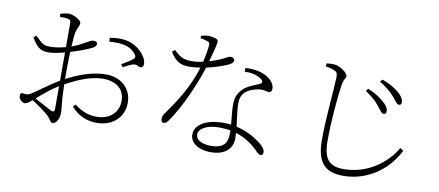

<svg xmlns="http://www.w3.org/2000/svg" viewBox="-71 -1056 3143 1374"><g transform="rotate(10 1500.0 -369.5)"><path d="M656 -615C729 -620 805 -618 849 -559C860 -544 861 -536 850 -525C836 -511 789 -483 768 -471L781 -451C801 -462 838 -481 853 -484C888 -491 891 -468 913 -474C925 -477 929 -490 928 -505C924 -563 852 -628 783 -643C743 -652 707 -652 654 -643ZM172 -154C155 -143 144 -138 115 -143C96 -146 92 -139 92 -122C92 -111 95 -102 106 -91C115 -82 124 -76 133 -76C144 -76 157 -80 188 -107C229 -82 283 -42 302 -26C335 2 338 29 356 29C382 29 404 -10 404 -52C404 -87 394 -125 391 -258C472 -303 571 -346 657 -346C765 -346 816 -290 816 -212C816 -135 763 -70 657 -70C590 -70 539 -97 497 -130L480 -112C536 -48 604 -27 666 -27C788 -27 862 -106 862 -206C862 -309 785 -380 676 -380C574 -380 477 -342 390 -297V-346C390 -397 391 -448 393 -494C440 -508 505 -531 543 -550C562 -559 572 -569 572 -584C572 -596 562 -602 543 -602C517 -602 481 -565 395 -534C397 -581 401 -620 406 -642C413 -673 428 -688 428 -710C428 -732 368 -762 337 -762C317 -762 293 -756 275 -750L278 -728C303 -729 321 -729 338 -724C353 -720 357 -716 357 -697V-523C315 -511 281 -507 254 -506C199 -504 188 -514 135 -566L116 -552C162 -466 201 -464 244 -464C273 -464 320 -474 357 -484V-279C292 -241 211 -178 172 -154ZM357 -239V-75C357 -55 350 -47 328 -58C294 -75 245 -103 207 -123C254 -165 306 -208 357 -239Z M1620 -140V-121C1620 -61 1605 -7 1500 -7C1426 -7 1390 -36 1390 -72C1390 -109 1442 -147 1537 -147C1567 -147 1594 -144 1620 -140ZM1647 -572C1694 -573 1737 -565 1767 -543C1788 -528 1791 -513 1764 -502C1728 -487 1685 -472 1656 -445C1623 -414 1606 -380 1606 -326C1606 -282 1613 -232 1617 -182C1600 -184 1582 -185 1564 -185C1437 -185 1356 -137 1356 -63C1356 -11 1408 38 1509 38C1606 38 1664 -11 1664 -91L1662 -129C1727 -110 1779 -75 1823 -31C1837 -17 1849 -4 1863 -4C1876 -4 1880 -15 1880 -27C1880 -44 1868 -67 1826 -97C1786 -127 1728 -158 1658 -174C1651 -236 1641 -306 1641 -335C1641 -371 1648 -401 1673 -424C1698 -447 1736 -460 1773 -465C1811 -469 1824 -458 1841 -458C1855 -458 1864 -468 1864 -486C1864 -520 1837 -557 1780 -581C1742 -597 1694 -602 1648 -599ZM1295 -753C1311 -750 1330 -746 1344 -741C1361 -736 1364 -730 1363 -709C1361 -683 1352 -631 1342 -590C1320 -585 1291 -580 1261 -580C1191 -580 1172 -600 1129 -638L1110 -622C1144 -567 1176 -538 1248 -538C1275 -538 1303 -541 1330 -545C1285 -392 1194 -259 1135 -178C1124 -163 1120 -150 1120 -137C1120 -125 1125 -110 1139 -110C1154 -110 1163 -121 1173 -134C1257 -252 1335 -439 1370 -552C1436 -567 1495 -588 1525 -602C1534 -606 1560 -620 1560 -636C1560 -646 1550 -659 1529 -659C1509 -659 1490 -633 1384 -601C1424 -747 1425 -757 1410 -766C1394 -775 1366 -779 1346 -779C1330 -779 1311 -775 1295 -770Z M2626 -499C2650 -470 2662 -447 2678 -447C2688 -447 2696 -452 2697 -465C2699 -487 2683 -513 2652 -538C2628 -557 2593 -583 2539 -605L2525 -587C2575 -553 2601 -530 2626 -499ZM2723 -581C2748 -552 2759 -530 2774 -530C2786 -530 2793 -538 2793 -550C2793 -573 2776 -600 2744 -625C2721 -643 2684 -667 2628 -687L2614 -669C2660 -642 2697 -611 2723 -581ZM2213 -709C2236 -707 2263 -699 2278 -692C2295 -685 2301 -677 2301 -645C2301 -595 2276 -347 2276 -187C2276 -22 2338 40 2470 40C2636 40 2786 -57 2863 -211L2839 -227C2781 -123 2646 -8 2464 -8C2357 -8 2317 -58 2317 -190C2317 -334 2333 -506 2347 -600C2354 -645 2370 -648 2370 -666C2370 -689 2312 -731 2273 -734C2258 -735 2240 -735 2213 -732Z"/></g></svg>

Font: Noto Serif CJK HK ExtraLight
Style: Regular
Weight: 200
Designer: Ryoko NISHIZUKA 西塚涼子 (kana & ideographs); Frank Grießhammer (Latin, Greek & Cyrillic); Wenlong ZHANG 张文龙 (bopomofo); San
Foundry: Adobe
Version: Version 2.001;hotconv 1.1.0;makeotfexe 2.6.0